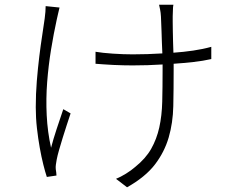

<svg xmlns="http://www.w3.org/2000/svg" viewBox="-20 -753 996 816"><path d="M233 -721Q230 -710 227 -695.5Q224 -681 221 -669Q208 -610 197 -542.5Q186 -475 180.5 -404.5Q175 -334 178.5 -263Q182 -192 197 -125Q206 -160 220.5 -204Q235 -248 249 -289L280 -271Q273 -250 264 -222.5Q255 -195 246.5 -167.5Q238 -140 231 -115.5Q224 -91 221 -75Q219 -64 217.5 -53.5Q216 -43 217 -34Q218 -28 219 -20Q220 -12 220 -7L179 -1Q172 -22 164 -54Q156 -86 149 -125Q142 -164 137 -208Q132 -252 132 -297Q132 -354 136.5 -409Q141 -464 147 -513Q153 -562 159.5 -603.5Q166 -645 170 -675Q172 -689 173 -703Q174 -717 174 -727ZM878 -502Q843 -494 802.5 -489.5Q762 -485 718 -482V-454Q718 -373 716.5 -302Q715 -231 697 -169Q679 -107 638.5 -54Q598 -1 520 43L473 7Q493 -1 515.5 -15Q538 -29 554 -43Q599 -79 622.5 -120.5Q646 -162 657 -211.5Q668 -261 669.5 -321Q671 -381 671 -454V-479Q639 -477 607.5 -476Q576 -475 544 -475Q526 -475 504.5 -475.5Q483 -476 461.5 -477Q440 -478 420 -479.5Q400 -481 386 -482V-533Q415 -528 460 -525Q505 -522 544 -522Q575 -522 606.5 -523Q638 -524 670 -526Q669 -549 668 -573.5Q667 -598 666.5 -620Q666 -642 665 -658.5Q664 -675 664 -683Q663 -700 660.5 -712Q658 -724 656 -733H717Q715 -724 715 -712Q715 -700 714 -684Q714 -676 714 -659.5Q714 -643 714.5 -621.5Q715 -600 715.5 -576Q716 -552 717 -529Q760 -532 801 -538Q842 -544 878 -554Z"/></svg>

Font: Kinto Sans Light
Style: Regular
Weight: 300
Designer: Authors: Ryoko NISHIZUKA  (kana & ideographs); Paul D. Hunt (Latin, Greek & Cyrillic); Wenlong ZHANG  (bopomofo); Sandol
Foundry: Adobe Systems Incorporated, ookami Inc.
Version: Version 0.001